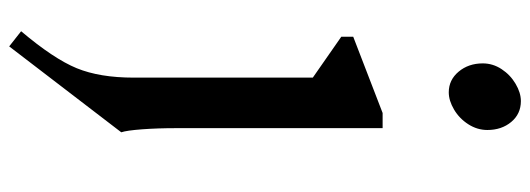

<svg xmlns="http://www.w3.org/2000/svg" viewBox="-388 -502 1154 418"><g transform="rotate(90 189.0 -293.0)"><path d="M268 20 81 264 48 238Q108 167 128.5 117Q149 67 149 -7V-397L60 -459V-485L226 -549H259V-99Q259 -59 261.5 -25.5Q264 8 268 20ZM263 -777Q263 -755 250.5 -735.5Q238 -716 218.5 -704.5Q199 -693 181 -693Q154 -693 136 -714.5Q118 -736 118 -767Q118 -789 130.5 -808Q143 -827 162.5 -838.5Q182 -850 200 -850Q228 -850 245.5 -829Q263 -808 263 -777Z"/></g></svg>

Font: Inknut Antiqua Light
Style: Regular
Weight: 300
Designer: Claus Eggers Sørensen
Foundry: Claus Eggers Sørensen
Version: Version 1.003; ttfautohint (v1.8.2) -l 8 -r 50 -G 200 -x 14 